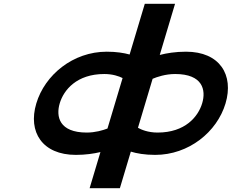

<svg xmlns="http://www.w3.org/2000/svg" viewBox="-20 -917 1224 1014"><path d="M664.5 -629.1C634.5 -637.4 594.7 -644 543.8 -644C365.7 -644 216.8 -521.6 171.7 -370.5C126.6 -220.1 203.3 -99 380.7 -99C431.7 -99 475.5 -105.6 510.4 -113.9L453.3 77H613.1L670.9 -116.2C701.7 -106.8 744 -99 799.5 -99C977 -99 1126 -220.1 1171 -370.5C1216.2 -521.6 1140.6 -644 962.5 -644C907 -644 860 -636.2 823.7 -626.8L904.5 -897H744.7ZM627.4 -504.8 547.6 -238.2C523.1 -228.8 483.2 -216.9 438.4 -216.9C292.6 -216.9 274.4 -301.1 295.6 -371.8C316.6 -441.9 385.1 -526.1 530.9 -526.1C575.7 -526.1 608.5 -514.2 627.4 -504.8ZM812.4 -216.9C761.1 -216.9 725.6 -232.5 708.6 -242.1L786 -500.9C808.7 -510.5 853.6 -526.1 904.9 -526.1C1050.7 -526.1 1068.8 -441.9 1047.8 -371.8C1026.7 -301.1 958.2 -216.9 812.4 -216.9Z"/></svg>

Font: Hussar
Style: BdSuprExtOblThree
Weight: 700
Foundry: Cannot Into Space Fonts
Version: Version 2.00